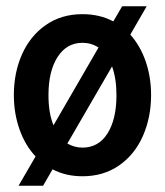

<svg xmlns="http://www.w3.org/2000/svg" viewBox="-20 -550 524 610"><path d="M460 -248Q460 -177 434 -118Q408 -59 358.5 -24.5Q309 10 242 10Q189 10 147 -12L117 40H39L93 -53Q60 -88 42 -139Q24 -190 24 -248Q24 -319 50 -377.5Q76 -436 125.5 -470.5Q175 -505 242 -505Q297 -505 340 -482L368 -530H446L394 -440Q426 -404 443 -354.5Q460 -305 460 -248ZM150 -152 293 -399Q270 -414 242 -414Q192 -414 163 -369Q134 -324 134 -248Q134 -190 150 -152ZM350 -248Q350 -300 336 -339L194 -94Q217 -81 242 -81Q293 -81 321.5 -126Q350 -171 350 -248Z"/></svg>

Font: Cabin Condensed SemiBold
Style: Regular
Weight: 600
Width: 3
Designer: Pablo Impallari
Foundry: Pablo Impallari. http://www.impallari.com Igino Marini. http://www.ikern.com
Version: Version 2.001